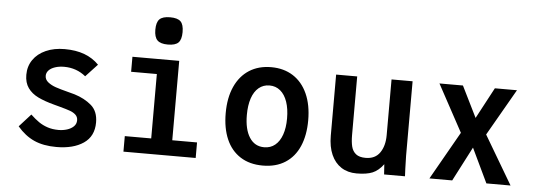

<svg xmlns="http://www.w3.org/2000/svg" viewBox="-51 -947 3102 1108"><g transform="rotate(5 1500.0 -393.0)"><path d="M77.5 -93 144.5 -167Q170.5 -142.5 193.2 -126.8Q216 -111 244.5 -101.5Q273 -92 308.5 -92Q333.5 -92 357 -99.2Q380.5 -106.5 395.5 -121Q410.5 -135.5 410.5 -157Q410.5 -176 397.8 -188.2Q385 -200.5 364.5 -208Q344 -215.5 303 -226.5L271.5 -235Q214.5 -250 176.5 -268.5Q138.5 -287 117 -317.2Q95.5 -347.5 95.5 -393Q95.5 -442.5 121.5 -480.2Q147.5 -518 194.8 -539Q242 -560 303.5 -560Q368.5 -560 417.8 -541.8Q467 -523.5 502.5 -487L434.5 -414Q408.5 -435.5 376.8 -446.8Q345 -458 309.5 -458Q280 -458 256.8 -450.2Q233.5 -442.5 220.5 -428.8Q207.5 -415 207.5 -397Q207.5 -375 226.5 -360Q245.5 -345 272 -336Q298.5 -327 341.5 -316Q354 -313 382.5 -305Q441 -287 480.8 -252.8Q520.5 -218.5 520.5 -154Q520.5 -73.5 461.2 -33.2Q402 7 304.5 7Q228.5 7 174.8 -17.2Q121 -41.5 77.5 -93Z M696.5 -550H967.5V-90H1111V0H692.5V-90H845.5V-463H696.5ZM814.5 -717Q814.5 -760.5 832.5 -778.2Q850.5 -796 893.5 -796Q937 -796 954.8 -778.2Q972.5 -760.5 972.5 -717Q972.5 -674 954.8 -656Q937 -638 893.5 -638Q851 -638 832.8 -656.2Q814.5 -674.5 814.5 -717Z M1261 -273Q1261 -362 1290.2 -426.8Q1319.5 -491.5 1373.2 -525.8Q1427 -560 1500 -560Q1573 -560 1626.8 -525.8Q1680.5 -491.5 1709.8 -426.8Q1739 -362 1739 -273Q1739 -186.5 1711.5 -122.8Q1684 -59 1630.2 -24.5Q1576.5 10 1500 10Q1423.5 10 1369.8 -24.5Q1316 -59 1288.5 -122.5Q1261 -186 1261 -273ZM1616.5 -273Q1616.5 -328.5 1602.5 -369.2Q1588.5 -410 1562 -432Q1535.5 -454 1499.5 -454Q1463.5 -454 1437.2 -432.2Q1411 -410.5 1397.2 -369.8Q1383.5 -329 1383.5 -273Q1383.5 -190 1413.8 -143Q1444 -96 1499 -96Q1536 -96 1562.2 -117.5Q1588.5 -139 1602.5 -178.8Q1616.5 -218.5 1616.5 -273Z M1876.5 -196V-550H1998.5V-211Q1998.5 -171 2005.2 -144Q2012 -117 2031.5 -101.5Q2051 -86 2087.5 -86Q2143 -86 2170.2 -125.5Q2197.5 -165 2197.5 -227V-550H2319.5V-119Q2319.5 -87.5 2321.5 -43.5Q2322.5 -28.5 2323.5 0H2202.5L2198.5 -59Q2170 -20.5 2135.5 -6.2Q2101 8 2043.5 8Q1992 8 1954.5 -16.2Q1917 -40.5 1896.8 -86.2Q1876.5 -132 1876.5 -196Z M2623 -278 2475 -551H2611L2700 -371L2796 -551H2924L2769 -281L2935 0H2795L2700 -199L2597 0H2465Z"/></g></svg>

Font: JuliaMono
Style: Bold
Weight: 700
Monospace: yes
Designer: cormullion
Foundry: corm
Version: Version 0.055; ttfautohint (v1.8.4)